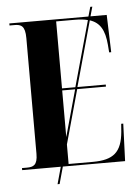

<svg xmlns="http://www.w3.org/2000/svg" viewBox="-57 -804 665 931"><g transform="rotate(-5 275.0 -338.5)"><path d="M521 0 528 -182H518L515 -143C506 -45 466 -10 365 -10H247V-105L320 -368H460V-378H322L410 -695C459 -679 481 -641 487 -570L490 -532H500L494 -714H415L428 -760H418L405 -714H20V-704H44C76 -704 96 -696 96 -636V-73C96 -17 75 -10 44 -10H20V0H208L185 83H195L218 0ZM247 -378V-704H337C362 -704 383 -702 401 -697L312 -378ZM247 -368H310L247 -141Z"/></g></svg>

Font: Noto Serif Display Condensed Extra
Style: Regular
Weight: 800
Width: 3
Designer: Monotype Design Team
Foundry: Monotype Imaging Inc.
Version: Version 1.900